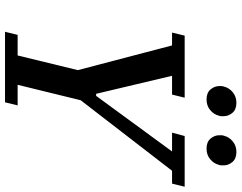

<svg xmlns="http://www.w3.org/2000/svg" viewBox="-116 -822 939 746"><g transform="rotate(90 353.0 -449.5)"><path d="M116 -49H196L253 -283L157 -649H107L119 -698H360L348 -649H275L345 -354H353L569 -649H496L509 -698H706L694 -649H644L370 -294L310 -49H390L378 0H104ZM367 -783Q341 -783 328 -798.5Q315 -814 315 -832Q315 -837 315 -841.5Q315 -846 317 -851Q322 -871 339 -885Q356 -899 380 -899Q406 -899 419 -883.5Q432 -868 432 -850Q432 -845 432 -840.5Q432 -836 430 -831Q425 -811 408 -797Q391 -783 367 -783ZM558 -783Q532 -783 519 -798.5Q506 -814 506 -832Q506 -837 506 -841.5Q506 -846 508 -851Q513 -871 530 -885Q547 -899 571 -899Q597 -899 610 -883.5Q623 -868 623 -850Q623 -845 623 -840.5Q623 -836 621 -831Q616 -811 599 -797Q582 -783 558 -783Z"/></g></svg>

Font: IBM Plex Serif Medm
Style: Italic
Weight: 500
Italic angle: -14°
Designer: Mike Abbink, Paul van der Laan, Pieter van Rosmalen
Foundry: Bold Monday
Version: Version 3.001